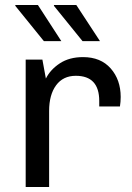

<svg xmlns="http://www.w3.org/2000/svg" viewBox="-20 -750 530 770"><path d="M132 -730 226 -585H156L41 -727L42 -730ZM286 -730 381 -585H311L196 -727L197 -730ZM313 -521Q384 -521 424 -475.5Q464 -430 464 -361Q464 -342 461 -323H378V-345Q378 -446 284 -446Q233 -446 205 -408Q177 -370 177 -305V0H83V-511H150L164 -435Q182 -471 220 -496Q258 -521 313 -521Z"/></svg>

Font: Chivo
Style: Regular
Weight: 400
Designer: Hector Gatti
Foundry: Omnibus-Type
Version: Version 1.007;PS 001.007;hotconv 1.0.88;makeotf.lib2.5.64775